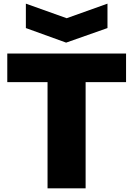

<svg xmlns="http://www.w3.org/2000/svg" viewBox="-20 -1034 732 1054"><path d="M122 -1014 346 -934 570 -1014V-880L343 -800L122 -880ZM241 -583H20V-740H672V-583H450V0H241Z"/></svg>

Font: Encode Sans Wide
Style: ExtraBold
Weight: 800
Designer: Pablo Impallari, Andres Torresi
Foundry: Pablo Impallari, Andres Torresi
Version: Version 1.000; ttfautohint (v1.00) -l 8 -r 50 -G 200 -x 14 -